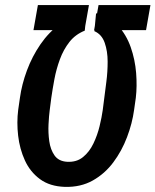

<svg xmlns="http://www.w3.org/2000/svg" viewBox="-20 -731 617 762"><path d="M183.6 -342.8 177.2 -293Q174.3 -271.5 172.6 -237.8Q170.9 -204.1 175.5 -170.7Q180.2 -137.2 196.5 -114Q212.9 -90.8 246.6 -88.9Q284.2 -86.9 309.6 -107.7Q335 -128.4 350.8 -161.6Q366.7 -194.8 375.2 -230.2Q383.8 -265.6 387.7 -293.9L394 -343.3Q397 -367.7 402.1 -406.5Q407.2 -445.3 407.2 -486.6Q407.2 -527.8 395.5 -561.3Q383.8 -594.7 354.5 -607.4L361.3 -678.2Q414.1 -666.5 447.8 -629.9Q481.4 -593.3 498.8 -543.7Q516.1 -494.1 520.3 -441.2Q524.4 -388.2 519 -342.8L512.2 -294.9Q504.9 -241.2 484.1 -186.5Q463.4 -131.8 429.7 -86.7Q396 -41.5 348.1 -14.6Q300.3 12.2 237.8 10.7Q177.7 8.8 138.7 -20Q99.6 -48.8 78.9 -94.2Q58.1 -139.6 52 -192.4Q45.9 -245.1 52.2 -294.9L59.1 -342.8Q66.4 -396 86.9 -451.4Q107.4 -506.8 140.6 -555.2Q173.8 -603.5 219.5 -636.7Q265.1 -669.9 323.7 -679.2L316.4 -609.4Q278.8 -594.2 255.4 -564.2Q231.9 -534.2 217.8 -495.8Q203.6 -457.5 196 -417.2Q188.5 -377 183.6 -342.8ZM333 -710.9 315.4 -611.3H112.8L130.4 -710.9ZM577.1 -710.9 559.6 -611.3H353.5L371.1 -710.9Z"/></svg>

Font: Roboto Condensed Medium
Style: Italic
Weight: 500
Italic angle: -12°
Designer: Christian Robertson
Foundry: Google
Version: Version 3.0; 2020